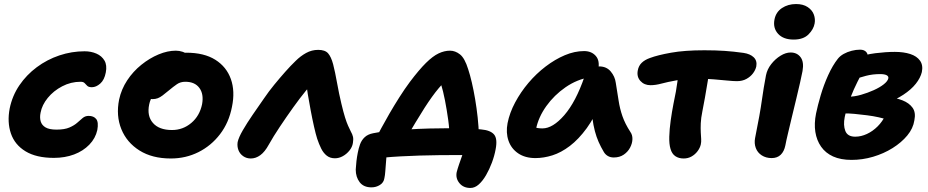

<svg xmlns="http://www.w3.org/2000/svg" viewBox="-20 -773 4595 951"><path d="M247 9Q160 9 106.5 -23.5Q53 -56 34 -112Q15 -168 28 -236Q41 -299 76 -350.5Q111 -402 162 -440Q213 -478 274 -498.5Q335 -519 399 -519Q431 -519 457.5 -507.5Q484 -496 497.5 -473Q511 -450 504 -414Q497 -377 476.5 -359Q456 -341 435 -341Q419 -341 412 -348Q405 -355 399 -361.5Q393 -368 379 -368Q331 -368 288 -345.5Q245 -323 216.5 -288Q188 -253 181 -215Q176 -191 181.5 -172Q187 -153 205.5 -142Q224 -131 260 -131Q300 -131 324 -141.5Q348 -152 362.5 -165Q377 -178 389.5 -188.5Q402 -199 419 -199Q444 -199 456.5 -183.5Q469 -168 462 -129Q453 -88 422.5 -56.5Q392 -25 347 -8Q302 9 247 9Z M826 12Q734 12 671 -27.5Q608 -67 581 -133.5Q554 -200 570 -280Q581 -331 610 -375Q639 -419 680 -452Q721 -485 765.5 -503.5Q810 -522 851 -522Q868 -522 884.5 -516.5Q901 -511 910.5 -499.5Q920 -488 916 -468Q908 -432 888 -405Q868 -378 821 -363Q797 -355 775.5 -339Q754 -323 739 -302Q724 -281 719 -256Q707 -199 737.5 -164Q768 -129 832 -129Q886 -129 927.5 -164Q969 -199 981 -257Q990 -307 967.5 -337.5Q945 -368 898 -368Q874 -368 856.5 -356Q839 -344 815 -324Q797 -309 785 -300Q773 -291 761.5 -286.5Q750 -282 734 -282Q716 -282 701 -300Q686 -318 694 -357Q700 -385 721.5 -413Q743 -441 773.5 -463Q804 -485 837.5 -498.5Q871 -512 902 -512Q991 -512 1046.5 -477Q1102 -442 1123.5 -381.5Q1145 -321 1129 -244Q1114 -166 1070 -108.5Q1026 -51 963 -19.5Q900 12 826 12Z M1222 12Q1201 12 1184.5 0.5Q1168 -11 1161 -29.5Q1154 -48 1157 -69Q1162 -92 1182.5 -127.5Q1203 -163 1231.5 -204.5Q1260 -246 1288 -286Q1311 -320 1338.5 -353.5Q1366 -387 1393 -417.5Q1420 -448 1444 -471Q1468 -495 1496 -510.5Q1524 -526 1556 -526Q1590 -526 1605 -509Q1620 -492 1630 -455Q1640 -416 1649.5 -362.5Q1659 -309 1671 -259Q1681 -217 1689 -191.5Q1697 -166 1704 -150.5Q1711 -135 1717 -123Q1726 -107 1728.5 -95Q1731 -83 1728 -65Q1725 -45 1711 -27.5Q1697 -10 1678 0.5Q1659 11 1639 11Q1615 11 1598.5 -2Q1582 -15 1571 -37Q1560 -59 1551 -86Q1544 -108 1535.5 -145.5Q1527 -183 1519 -225.5Q1511 -268 1504.5 -307Q1498 -346 1497 -371L1544 -376Q1525 -360 1495.5 -324Q1466 -288 1432 -240.5Q1398 -193 1366 -145Q1334 -97 1311 -56Q1292 -21 1269.5 -4.5Q1247 12 1222 12Z M1845 -94Q1852 -107 1868.5 -138Q1885 -169 1908.5 -209.5Q1932 -250 1958 -291Q1984 -332 2010 -367Q2056 -428 2090 -461.5Q2124 -495 2152.5 -508.5Q2181 -522 2209 -522Q2235 -522 2258.5 -503.5Q2282 -485 2299 -430Q2308 -403 2317 -364.5Q2326 -326 2333.5 -281.5Q2341 -237 2346 -191Q2351 -145 2352 -102L2207 -81Q2207 -129 2200 -179.5Q2193 -230 2184 -276Q2175 -322 2164.5 -356Q2154 -390 2147 -404L2215 -396Q2184 -373 2152.5 -335.5Q2121 -298 2083 -239Q2059 -201 2037 -164.5Q2015 -128 1998.5 -98Q1982 -68 1973 -50ZM2310 158Q2275 158 2255.5 134Q2236 110 2242 80Q2246 64 2254 40.5Q2262 17 2271 -8Q2280 -33 2284 -54L2365 -2Q2350 -2 2321.5 -3.5Q2293 -5 2244 -5Q2202 -5 2154.5 -4.5Q2107 -4 2058 -2.5Q2009 -1 1964 1.5Q1919 4 1881.5 7.5Q1844 11 1819 16L1900 -47Q1897 -36 1895.5 -15Q1894 6 1892 29.5Q1890 53 1888.5 74.5Q1887 96 1884 109Q1881 131 1862 143Q1843 155 1820 155Q1781 155 1761.5 129.5Q1742 104 1742 67Q1743 47 1745.5 25.5Q1748 4 1752 -16Q1756 -38 1763.5 -58.5Q1771 -79 1786.5 -93.5Q1802 -108 1828 -113Q1855 -119 1899 -123.5Q1943 -128 1996.5 -131.5Q2050 -135 2106 -136.5Q2162 -138 2214 -138Q2231 -138 2255.5 -137.5Q2280 -137 2308 -136Q2336 -135 2363 -132Q2409 -128 2427 -107Q2445 -86 2435 -34Q2429 -1 2416.5 32.5Q2404 66 2387.5 94.5Q2371 123 2351.5 140.5Q2332 158 2310 158Z M2632 10Q2581 10 2546.5 -13.5Q2512 -37 2498.5 -76.5Q2485 -116 2494 -163Q2504 -214 2531.5 -265.5Q2559 -317 2597.5 -362.5Q2636 -408 2682.5 -443.5Q2729 -479 2777.5 -499.5Q2826 -520 2873 -520Q2910 -520 2931 -496Q2952 -472 2943 -428Q2940 -412 2929 -403Q2918 -394 2904 -391Q2838 -380 2781.5 -341Q2725 -302 2686 -247.5Q2647 -193 2635 -134Q2632 -117 2631.5 -102.5Q2631 -88 2635 -66L2587 -168Q2608 -150 2625 -143.5Q2642 -137 2667 -137Q2718 -137 2775 -202.5Q2832 -268 2875 -393Q2884 -417 2905 -430.5Q2926 -444 2948 -444Q2984 -444 3005 -419Q3026 -394 3030 -363Q3038 -315 3044 -275Q3050 -235 3063 -197.5Q3076 -160 3102 -120Q3113 -105 3112.5 -84Q3112 -63 3101 -42Q3090 -21 3069.5 -7Q3049 7 3020 7Q3003 7 2990.5 -0.5Q2978 -8 2971 -20Q2956 -45 2945 -70Q2934 -95 2926.5 -123.5Q2919 -152 2914 -189Q2909 -226 2906 -274L2960 -278Q2927 -194 2886.5 -138.5Q2846 -83 2802.5 -50Q2759 -17 2716 -3.5Q2673 10 2632 10Z M3202 -351Q3171 -351 3152 -372Q3133 -393 3139 -424Q3143 -447 3158.5 -462Q3174 -477 3200 -486Q3237 -500 3304 -512Q3371 -524 3469 -524Q3525 -524 3569 -521Q3613 -518 3663 -511Q3696 -506 3713.5 -489Q3731 -472 3726 -444Q3722 -426 3709.5 -409.5Q3697 -393 3677 -382Q3657 -371 3630 -371Q3613 -371 3582.5 -374Q3552 -377 3515.5 -380Q3479 -383 3443 -383Q3375 -383 3330.5 -375Q3286 -367 3256.5 -359Q3227 -351 3202 -351ZM3366 12Q3342 12 3325 0.5Q3308 -11 3301 -36Q3294 -59 3295 -96Q3296 -133 3302 -176Q3308 -219 3316 -260Q3330 -325 3335.5 -369.5Q3341 -414 3346 -442L3499 -450Q3498 -443 3493.5 -418Q3489 -393 3483.5 -359Q3478 -325 3471.5 -288.5Q3465 -252 3459 -222Q3452 -188 3451 -162.5Q3450 -137 3451 -118Q3452 -99 3453 -84.5Q3454 -70 3451 -57Q3447 -40 3435 -24Q3423 -8 3405.5 2Q3388 12 3366 12Z M3802 10Q3774 10 3753 -3.5Q3732 -17 3723.5 -40Q3715 -63 3720 -89Q3733 -154 3741 -198.5Q3749 -243 3753.5 -276Q3758 -309 3763 -338.5Q3768 -368 3774 -400Q3780 -430 3800 -455.5Q3820 -481 3846 -497Q3872 -513 3896 -513Q3928 -513 3945.5 -489.5Q3963 -466 3955 -421Q3951 -401 3943 -364.5Q3935 -328 3924 -283.5Q3913 -239 3902.5 -194.5Q3892 -150 3883 -112.5Q3874 -75 3870 -53Q3864 -23 3847 -6.5Q3830 10 3802 10ZM3911 -577Q3860 -577 3834 -605.5Q3808 -634 3816 -676Q3823 -713 3853 -733Q3883 -753 3923 -753Q3958 -753 3980.5 -738Q4003 -723 4011 -701Q4019 -679 4015 -657Q4010 -628 3984.5 -602.5Q3959 -577 3911 -577Z M4198 19Q4144 19 4106.5 2Q4069 -15 4047 -46.5Q4025 -78 4018.5 -119.5Q4012 -161 4022 -211Q4030 -250 4045 -301Q4060 -352 4082 -400.5Q4104 -449 4130 -482Q4141 -496 4159 -506Q4177 -516 4198.5 -521.5Q4220 -527 4240 -527Q4261 -527 4271.5 -514.5Q4282 -502 4277 -474Q4273 -456 4259 -429.5Q4245 -403 4227 -367.5Q4209 -332 4192 -288.5Q4175 -245 4164 -193Q4156 -153 4167 -124.5Q4178 -96 4216 -96Q4245 -96 4274 -109.5Q4303 -123 4327 -147Q4351 -171 4365 -201L4372 -181Q4359 -186 4332.5 -192Q4306 -198 4274.5 -202Q4243 -206 4212 -209Q4181 -212 4157 -211L4182 -294Q4212 -294 4245 -303.5Q4278 -313 4308 -326.5Q4338 -340 4357.5 -355.5Q4377 -371 4380 -385Q4382 -395 4371.5 -400.5Q4361 -406 4339 -406Q4302 -406 4269.5 -397.5Q4237 -389 4210.5 -379Q4184 -369 4161 -366Q4141 -365 4129.5 -377Q4118 -389 4122 -411Q4127 -436 4150.5 -454.5Q4174 -473 4205 -483Q4264 -503 4316 -509.5Q4368 -516 4412 -516Q4456 -516 4488.5 -505.5Q4521 -495 4537 -472.5Q4553 -450 4546 -416Q4539 -387 4516 -358Q4493 -329 4454 -303.5Q4415 -278 4363 -258Q4311 -238 4248 -227L4284 -297Q4331 -297 4374 -293Q4417 -289 4450 -276Q4483 -263 4500 -239.5Q4517 -216 4509 -177Q4503 -137 4474 -102Q4445 -67 4401 -39.5Q4357 -12 4304.5 3.5Q4252 19 4198 19Z"/></svg>

Font: Shantell Sans
Style: Bold Italic
Weight: 700
Italic angle: -11°
Designer: Stephen Nixon, Anya Danilova, Shantell Martin
Foundry: Arrow Type
Version: Version 1.011;[c5ecc13dd]